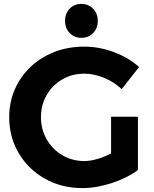

<svg xmlns="http://www.w3.org/2000/svg" viewBox="-20 -949 785 980"><path d="M547 -353H684V-81Q628 -40 550 -14.5Q472 11 400 11Q295 11 210 -36.5Q125 -84 76 -166.5Q27 -249 27 -351Q27 -452 77 -534.5Q127 -617 214.5 -664Q302 -711 409 -711Q487 -711 561.5 -683Q636 -655 690 -607L601 -494Q562 -531 511 -552Q460 -573 409 -573Q348 -573 297.5 -543.5Q247 -514 218 -463.5Q189 -413 189 -351Q189 -289 218.5 -237.5Q248 -186 298.5 -156.5Q349 -127 410 -127Q441 -127 477 -137.5Q513 -148 547 -166ZM479 -842Q479 -805 455.5 -780.5Q432 -756 395 -756Q359 -756 335.5 -780.5Q312 -805 312 -842Q312 -880 335.5 -904.5Q359 -929 395 -929Q432 -929 455.5 -904.5Q479 -880 479 -842Z"/></svg>

Font: Montserrat SemiBold
Style: Regular
Weight: 600
Designer: Julieta Ulanovsky
Foundry: Julieta Ulanovsky
Version: Version 6.001